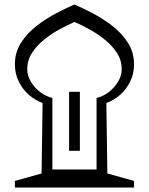

<svg xmlns="http://www.w3.org/2000/svg" viewBox="-20 -833 661 853"><path d="M46.1 0H575.5V-29.2L457 -62.3L452.5 -375.4Q486.4 -387.5 514.3 -412.2Q542.1 -437 558.8 -471.7Q575.5 -506.3 575.5 -547.1Q575.5 -601.1 547.8 -643.9Q520 -686.8 477.7 -719.2Q435.3 -751.6 390.3 -774.9Q345.2 -798.3 310.8 -813Q276.5 -798.3 231.4 -774.9Q186.4 -751.6 144 -719.2Q101.7 -686.8 73.9 -643.9Q46.1 -601.1 46.1 -547.1Q46.1 -506.3 62.8 -471.7Q79.5 -437 107.7 -412.2Q135.8 -387.5 169.2 -375.4L164.7 -62.3L46.1 -29.2ZM409 -80H212.7V-397.9Q185.8 -403.8 160.1 -422.8Q134.4 -441.8 117.7 -469.1Q101 -496.3 101 -525.7Q101 -564.9 121.8 -597.4Q142.7 -629.9 175.3 -656.3Q207.8 -682.7 244.1 -702.5Q280.3 -722.2 310.8 -735.5Q341.6 -722.2 377.7 -702.5Q413.8 -682.7 446.4 -656.3Q479 -629.9 499.9 -597.4Q520.7 -564.9 520.7 -525.7Q520.7 -496.3 504 -469.1Q487.3 -441.8 461.7 -422.8Q436.2 -403.8 409 -397.9ZM287 -425.3V-163H334.9V-425.3Z"/></svg>

Font: Pinar-VF-FD
Style: Regular
Weight: 300
Designer: Amin Abedi
Version: Version 3.0